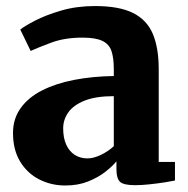

<svg xmlns="http://www.w3.org/2000/svg" viewBox="-20 -588 607 620"><path d="M190.5 11Q145.5 11 107 -8.5Q68.5 -28 45.2 -66Q22 -104 22 -158.5Q22 -204.5 46.8 -239Q71.5 -273.5 115.8 -296Q160 -318.5 219.2 -330Q278.5 -341.5 347.5 -342.5V-364.5Q347.5 -400.5 340 -423Q332.5 -445.5 310.5 -456Q288.5 -466.5 246.5 -466.5Q189 -466.5 146 -450.5Q103 -434.5 79 -423.5L45.5 -492.5Q58 -503 92.5 -521Q127 -539 177.2 -553.8Q227.5 -568.5 286.5 -568.5Q365 -568.5 409.8 -546Q454.5 -523.5 473.5 -478.5Q492.5 -433.5 492.5 -364.5V-65H545V-5Q533.5 -2.5 511 1Q488.5 4.5 462.8 7.2Q437 10 416.5 10Q380 10 368 -0.5Q356 -11 356 -42.5V-67Q343.5 -51.5 320.2 -33.2Q297 -15 264.5 -2Q232 11 190.5 11ZM262.5 -76.5Q282.5 -76.5 306.5 -88.2Q330.5 -100 347.5 -116V-277.5Q289.5 -277.5 253.2 -263Q217 -248.5 200.5 -225Q184 -201.5 184 -173.5Q184 -142.5 193.8 -121Q203.5 -99.5 221.2 -88Q239 -76.5 262.5 -76.5Z"/></svg>

Font: Merriweather ExtraBold
Style: Regular
Weight: 800
Version: Version 2.100